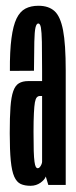

<svg xmlns="http://www.w3.org/2000/svg" viewBox="-20 -626 258 650"><path d="M83.5 3Q93.5 3 101.8 0.2Q110 -2.5 116.8 -7.2Q123.5 -12 128.2 -17.2Q133 -22.5 135 -28.5L143.5 0H202.5V-387.5Q202.5 -476.5 193.5 -523.5Q184.5 -570.5 164.5 -588.5Q144.5 -606.5 110 -606.5Q84.5 -606.5 66 -596.8Q47.5 -587 36 -563.2Q24.5 -539.5 18.8 -496.2Q13 -453 13.5 -386L95 -386.5Q95.5 -450.5 96.2 -485Q97 -519.5 100.2 -533Q103.5 -546.5 109.5 -546.5Q116 -546.5 118.5 -532.5Q121 -518.5 121.8 -484Q122.5 -449.5 122.5 -386.5V-351.5H75.5Q56.5 -351.5 44 -344Q31.5 -336.5 24.8 -317.2Q18 -298 15.5 -263.8Q13 -229.5 13 -175Q13 -117 16.5 -81.8Q20 -46.5 28.2 -28Q36.5 -9.5 50 -3.2Q63.5 3 83.5 3ZM108 -56.5Q104 -56.5 101.2 -61.2Q98.5 -66 96.8 -78.5Q95 -91 94.2 -115Q93.5 -139 93.5 -179Q93.5 -218.5 94.8 -243Q96 -267.5 98.2 -279.8Q100.5 -292 104.8 -296.5Q109 -301 115 -301H122.5V-78.5Q122.5 -74.5 120.2 -69.2Q118 -64 114.8 -60.2Q111.5 -56.5 108 -56.5Z"/></svg>

Font: Anybody UltraCondensed
Style: Regular
Weight: 400
Width: 1
Version: Version 1.113;gftools[0.9.25]